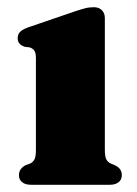

<svg xmlns="http://www.w3.org/2000/svg" viewBox="-20 -512 380 532"><path d="M270.5 -462V-97.5Q270.5 -79 274.2 -71.2Q278 -63.5 285.5 -59.5L297.5 -54.5Q307.5 -50 312.5 -43.2Q317.5 -36.5 317.5 -26.5Q317.5 -14 308.5 -7Q299.5 0 284 0H66Q50.5 0 41.5 -7Q32.5 -14 32.5 -26.5Q32.5 -36.5 37.5 -43.2Q42.5 -50 51.5 -54.5L65 -59.5Q72.5 -64 76 -71.5Q79.5 -79 79.5 -97.5V-350.5Q79.5 -365.5 75.2 -371.5Q71 -377.5 63 -380.5L48 -382.5Q38.5 -386 33.8 -391.5Q29 -397 29 -406.5Q29 -417 35.8 -423.8Q42.5 -430.5 57.5 -436L184.5 -479.5Q204 -486 215.5 -489Q227 -492 240.5 -492Q254 -492 262.2 -483.8Q270.5 -475.5 270.5 -462Z"/></svg>

Font: Fraunces ExtraBold
Style: Regular
Weight: 800
Version: Version 1.000;[b76b70a41]